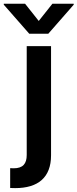

<svg xmlns="http://www.w3.org/2000/svg" viewBox="-75 -789 409 1014"><path d="M66.1 -545.5V29.5C66.1 75.3 46.5 99.8 -2.8 99.8C-8.5 99.8 -14.6 99.4 -21.3 99.1V203.8C-12.1 204.5 -4.3 204.5 5 204.5C125.4 204.5 194.6 149.1 194.6 31.2V-545.5ZM-55 -764.2 79.5 -610.8H180L314.3 -764.2V-769.2H201.7L129.6 -678.3L57.5 -769.2H-55Z"/></svg>

Font: Margiela Sans Semi Bold
Style: Regular
Weight: 600
Designer: Stefan Endress, Andreas Faust
Version: Version 1.100;FEAKit 1.0